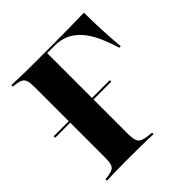

<svg xmlns="http://www.w3.org/2000/svg" viewBox="-158 -691 811 811"><g transform="rotate(-45 248.0 -285.5)"><path d="M0.8 -283.1V-291.9H336.3V-283.1ZM91.1 -201.6V-492.7Q91.1 -518.5 87.5 -532.3Q83.9 -546 73.4 -552Q62.9 -558.1 42.7 -560.5L27.4 -562.1V-571Q40.3 -571 58.5 -570.2Q76.6 -569.4 100 -569Q123.4 -568.5 149.2 -568.5H161.3H269.4Q337.9 -568.5 383.5 -569.4Q429 -570.2 460.5 -571Q460.5 -521 462.9 -468.5Q465.3 -416.1 470.2 -360.5H461.3Q446.8 -408.9 429.4 -446Q412.1 -483.1 389.9 -508.1Q367.7 -533.1 339.5 -546.4Q311.3 -559.7 275.8 -559.7H229.8V-201.6ZM149.2 -2.4Q123.4 -2.4 100 -2Q76.6 -1.6 58.5 -1.2Q40.3 -0.8 27.4 0V-8.9L42.7 -10.5Q62.9 -13.7 73.4 -19.4Q83.9 -25 87.5 -38.7Q91.1 -52.4 91.1 -78.2V-201.6H229.8V-78.2Q229.8 -41.1 239.5 -28.2Q249.2 -15.3 282.3 -11.3L305.6 -8.9V0Q291.9 -0.8 271 -1.2Q250 -1.6 224.6 -2Q199.2 -2.4 171 -2.4H160.5Z"/></g></svg>

Font: Playfair 144pt SemiCondensed ExtraBold
Style: Regular
Weight: 800
Width: 4
Designer: Claus Eggers Sørensen
Foundry: Claus Eggers Sørensen
Version: Version 2.203